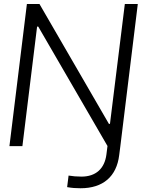

<svg xmlns="http://www.w3.org/2000/svg" viewBox="-20 -748 732 983"><path d="M28.3 0H94.7L169.9 -611.8H175.8L530.3 -0.5L524.9 42.5C515.6 115.7 470.7 156.2 397 156.2C372.6 156.2 352.5 154.3 331.1 150.9L323.7 210C348.1 214.4 367.7 215.8 392.6 215.8C507.3 215.8 577.1 155.8 590.3 45.9L596.2 0L685.5 -727.5H619.1L543 -113.8H537.6L182.1 -727.5H117.7Z"/></svg>

Font: Guggenheim Sans Display Light
Style: Italic
Weight: 300
Italic angle: -7°
Designer: Modified by Tom Baber under direction of Pentagram Design 2023
Foundry: rsms
Version: Version 1.001;Glyphs 3.1.2 (3151)